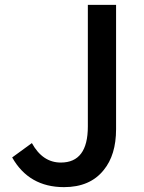

<svg xmlns="http://www.w3.org/2000/svg" viewBox="-20 -756 590 789"><path d="M30 -109 111 -168Q155 -88 230 -88Q341 -88 341 -236V-736H457V-225Q457 -119 406 -57Q350 13 243 13Q99 13 30 -109Z"/></svg>

Font: Noto Sans S Chinese Medium
Style: Regular
Weight: 500
Designer: Ryoko NISHIZUKA  (kana & ideographs); Paul D. Hunt (Latin, Greek & Cyrillic); Wenlong ZHANG  (bopomofo); Sandoll Communi
Foundry: Adobe Systems Incorporated
Version: Version 1.000;PS 1;hotconv 1.0.78;makeotf.lib2.5.61930